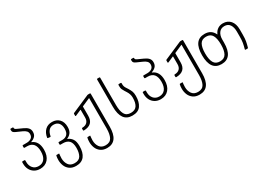

<svg xmlns="http://www.w3.org/2000/svg" viewBox="-8 -1604 3772 2737"><g transform="rotate(-30 1878.5 -236.0)"><path d="M47 -176V-202Q47 -212 57 -212H88Q98 -212 98 -202V-175Q98 -117 131.5 -77Q165 -37 225 -37Q287 -37 321 -80.5Q355 -124 355 -204Q355 -365 221 -365H179Q169 -365 169 -375V-400Q169 -410 179 -410H240Q287 -410 316 -431.5Q345 -453 345 -496Q345 -526 326.5 -546Q308 -566 272 -582L182 -622Q155 -634 145 -645.5Q135 -657 135 -674V-690Q135 -700 145 -700H175Q185 -700 185 -690V-687Q185 -677 191 -670Q197 -663 214 -655L304 -614Q349 -594 372.5 -568Q396 -542 396 -503Q396 -455 369 -428.5Q342 -402 306 -391Q303 -390 302 -388Q301 -386 304 -385Q406 -344 406 -204Q406 -105 357.5 -48.5Q309 8 225 8Q171 8 130.5 -16.5Q90 -41 68.5 -83Q47 -125 47 -176Z M508 30Q508 -12 515 -40Q517 -48 523 -48H560Q565 -48 565 -43Q565 -39 562 -19.5Q559 0 559 30Q559 92 590.5 137.5Q622 183 689 183Q762 183 790.5 134.5Q819 86 819 5Q819 -75 785 -111Q751 -147 686 -147H644Q634 -147 634 -157V-182Q634 -192 644 -192H700Q750 -192 780 -221.5Q810 -251 810 -316Q810 -375 781.5 -409Q753 -443 699 -443Q647 -443 619 -409Q591 -375 582 -323Q580 -312 571 -314L538 -318Q528 -319 529 -329Q541 -402 584.5 -445Q628 -488 699 -488Q773 -488 816.5 -442Q860 -396 860 -316Q860 -253 833 -219.5Q806 -186 773 -175Q768 -173 768.5 -171Q769 -169 774 -167Q817 -149 843.5 -110Q870 -71 870 5Q870 112 825 170Q780 228 689 228Q626 228 585.5 199Q545 170 526.5 125Q508 80 508 30Z M1019 30Q1019 -12 1026 -40Q1028 -48 1034 -48H1071Q1076 -48 1076 -43Q1076 -39 1073 -19.5Q1070 0 1070 30Q1070 92 1101.5 137.5Q1133 183 1200 183Q1273 183 1301.5 129.5Q1330 76 1330 -20V-514Q1330 -520 1325 -517L1195 -460Q1193 -459 1193 -456V-308Q1193 -233 1154 -195Q1115 -157 1035 -155Q1025 -155 1025 -165V-190Q1025 -200 1035 -200Q1087 -201 1114.5 -229Q1142 -257 1142 -308V-431Q1142 -436 1136 -434L1045 -394L1037 -392Q1031 -392 1031 -400V-429Q1031 -438 1038 -441L1317 -562Q1319 -563 1326.5 -566.5Q1334 -570 1340 -570H1371Q1381 -570 1381 -560V-20Q1381 228 1200 228Q1137 228 1096.5 199Q1056 170 1037.5 125Q1019 80 1019 30Z M1561 -240V-690Q1561 -700 1571 -700H1602Q1612 -700 1612 -690V-240Q1612 -144 1640.5 -90.5Q1669 -37 1742 -37Q1813 -37 1842.5 -83Q1872 -129 1872 -210V-216Q1872 -270 1838 -323L1817 -356Q1802 -380 1794 -398.5Q1786 -417 1786 -443V-470Q1786 -480 1796 -480H1827Q1837 -480 1837 -470V-449Q1837 -416 1858 -384L1880 -350Q1900 -318 1911.5 -289Q1923 -260 1923 -215V-210Q1923 -112 1881 -52Q1839 8 1742 8Q1651 8 1606 -55Q1561 -118 1561 -240Z M2032 -176V-202Q2032 -212 2042 -212H2073Q2083 -212 2083 -202V-175Q2083 -117 2116.5 -77Q2150 -37 2210 -37Q2272 -37 2306 -80.5Q2340 -124 2340 -204Q2340 -365 2206 -365H2164Q2154 -365 2154 -375V-400Q2154 -410 2164 -410H2225Q2272 -410 2301 -431.5Q2330 -453 2330 -496Q2330 -526 2311.5 -546Q2293 -566 2257 -582L2167 -622Q2140 -634 2130 -645.5Q2120 -657 2120 -674V-690Q2120 -700 2130 -700H2160Q2170 -700 2170 -690V-687Q2170 -677 2176 -670Q2182 -663 2199 -655L2289 -614Q2334 -594 2357.5 -568Q2381 -542 2381 -503Q2381 -455 2354 -428.5Q2327 -402 2291 -391Q2288 -390 2287 -388Q2286 -386 2289 -385Q2391 -344 2391 -204Q2391 -105 2342.5 -48.5Q2294 8 2210 8Q2156 8 2115.5 -16.5Q2075 -41 2053.5 -83Q2032 -125 2032 -176Z M2540 30Q2540 -12 2547 -40Q2549 -48 2555 -48H2592Q2597 -48 2597 -43Q2597 -39 2594 -19.5Q2591 0 2591 30Q2591 92 2622.5 137.5Q2654 183 2721 183Q2794 183 2822.5 129.5Q2851 76 2851 -20V-514Q2851 -520 2846 -517L2716 -460Q2714 -459 2714 -456V-308Q2714 -233 2675 -195Q2636 -157 2556 -155Q2546 -155 2546 -165V-190Q2546 -200 2556 -200Q2608 -201 2635.5 -229Q2663 -257 2663 -308V-431Q2663 -436 2657 -434L2566 -394L2558 -392Q2552 -392 2552 -400V-429Q2552 -438 2559 -441L2838 -562Q2840 -563 2847.5 -566.5Q2855 -570 2861 -570H2892Q2902 -570 2902 -560V-20Q2902 228 2721 228Q2658 228 2617.5 199Q2577 170 2558.5 125Q2540 80 2540 30Z M3029 -240Q3029 -488 3210 -488Q3266 -488 3303.5 -464.5Q3341 -441 3364 -394Q3366 -389 3367 -389Q3368 -389 3370 -394Q3389 -438 3425.5 -463Q3462 -488 3512 -488Q3590 -488 3634.5 -435.5Q3679 -383 3679 -293V-209Q3679 -143 3672 -103Q3665 -63 3650 -10Q3648 -4 3646 -2Q3644 0 3639 0H3608Q3596 0 3599 -10Q3614 -63 3621 -103Q3628 -143 3628 -209V-286Q3628 -357 3599 -400Q3570 -443 3511 -443Q3453 -443 3422 -401Q3391 -359 3391 -292V-240Q3391 8 3210 8Q3029 8 3029 -240ZM3210 -37Q3281 -37 3310.5 -89Q3340 -141 3340 -240Q3340 -339 3310.5 -391Q3281 -443 3210 -443Q3139 -443 3109.5 -391.5Q3080 -340 3080 -240Q3080 -141 3109.5 -89Q3139 -37 3210 -37Z"/></g></svg>

Font: Barlow GEO Light
Style: Regular
Weight: 300
Designer: Jeremy Tribby
Foundry: Tribby Type
Version: Version 1.408